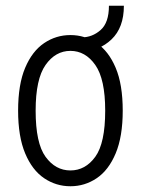

<svg xmlns="http://www.w3.org/2000/svg" viewBox="-20 -640 490 668"><path d="M43 -255Q43 -346 67.5 -404Q92 -462 133.5 -490Q175 -518 225 -518Q275 -518 316.5 -490Q358 -462 382.5 -404Q407 -346 407 -255Q407 -165 382.5 -106.5Q358 -48 316.5 -20Q275 8 225 8Q175 8 133.5 -20Q92 -48 67.5 -106.5Q43 -165 43 -255ZM104 -255Q104 -142 138.5 -94.5Q173 -47 225 -47Q277 -47 311.5 -94.5Q346 -142 346 -255Q346 -365 311.5 -414Q277 -463 225 -463Q173 -463 138.5 -414Q104 -365 104 -255ZM264 -462V-510Q301 -510 330 -535.5Q359 -561 359 -620H411Q411 -544 368 -503Q325 -462 264 -462Z"/></svg>

Font: Radio Canada Condensed Light
Style: Regular
Weight: 300
Width: 3
Designer: Charles Daoud, Etienne Aubert Bonn, Alexandre Saumier Demers, Jacques Le Bailly
Foundry: Radio-Canada
Version: Version 2.104; ttfautohint (v1.8.4.7-5d5b);gftools[0.9.28.de